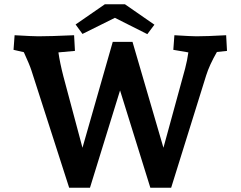

<svg xmlns="http://www.w3.org/2000/svg" viewBox="-20 -874 1120 894"><path d="M91 -631 43 -642 48 -710Q133 -705 159 -705Q213 -705 325 -710L329 -637L252 -630Q259 -581 275 -519L364 -186L505 -679H597L741 -186L842 -555Q852 -593 857 -630L787 -642L792 -710Q872 -705 895 -705Q943 -705 1033 -710L1037 -637L990 -632Q955 -571 940 -523L777 0H680L539 -453L399 0H302L126 -547Q118 -572 91 -631ZM515 -791 364 -716 332 -760 468 -854H562L699 -759L666 -715Z"/></svg>

Font: Andada Pro ExtraBold
Style: Regular
Weight: 800
Designer: Carolina Giovagnoli
Foundry: Huerta Tipografica
Version: Version 3.005; ttfautohint (v1.8.4)